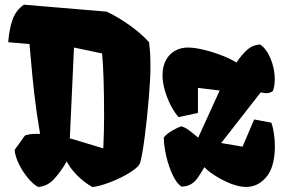

<svg xmlns="http://www.w3.org/2000/svg" viewBox="-20 -776 1193 807"><path d="M612.3 -486.3Q612.3 -448.2 605.5 -364.7Q598.6 -281.2 588.4 -202.4Q578.1 -123.5 569.3 -92.8Q564.5 -75.2 528.3 -52.2Q492.2 -29.3 446 -11.2Q399.9 6.8 368.7 10.3Q333 -9.3 302.7 -40.5Q272.5 -71.8 260.7 -97.7Q233.9 -51.8 206.1 -22.2Q178.2 7.3 140.6 9.8Q120.6 0 98.1 -26.9Q75.7 -53.7 59.6 -86.4Q43.5 -119.1 41.5 -146L85 -206.5Q103.5 -213.4 132.3 -213.4H148.4Q132.8 -305.2 124.3 -380.1Q115.7 -455.1 107.9 -546.4L104 -590.8L14.6 -598.6Q18.6 -652.8 32.5 -692.9Q46.4 -732.9 80.6 -756.3L428.2 -727.1Q474.1 -705.6 523.7 -670.7Q573.2 -635.7 606.4 -598.6Q609.9 -569.3 611.1 -550Q612.3 -530.8 612.3 -486.3ZM409.2 -551.3 291 -576.2 273.4 -193.8 281.7 -192.4 414.1 -152.3Q417.5 -221.7 417.5 -286.1Q417.5 -463.4 409.2 -551.3ZM1073.7 -588.9Q1101.1 -569.8 1117.9 -528.1Q1134.8 -486.3 1134.8 -443.4Q1134.8 -414.6 1127 -393.1Q1113.3 -384.3 1099.6 -384.3Q1092.8 -384.3 1075.7 -387.7L909.7 -174.8L999.5 -159.7L1048.3 -273.9L1120.6 -260.3Q1127 -243.2 1131.1 -216.3Q1135.3 -189.5 1135.3 -160.2Q1135.3 -124 1127.9 -92.3Q1120.6 -60.5 1105 -39.1Q1068.4 9.8 1014.6 9.8Q986.3 9.8 951.9 -3.4Q917.5 -16.6 887 -35.9Q856.4 -55.2 838.9 -73.2Q820.8 -42 809.1 -26.1Q797.4 -10.3 781.7 -1.2Q766.1 7.8 743.2 8.3Q723.1 -3.9 706.1 -39.8Q689 -75.7 678.7 -119.9Q668.5 -164.1 668.5 -198.2Q679.7 -212.9 701.7 -225.8Q723.6 -238.8 742.2 -245.1Q756.3 -241.2 771.7 -230.5Q787.1 -219.7 813 -197.3L903.3 -395.5L812 -406.7V-301.3L731 -283.7Q715.8 -299.3 700 -328.9Q684.1 -358.4 673.6 -393.3Q663.1 -428.2 663.1 -459.5Q663.1 -497.1 677.5 -523.4Q691.9 -549.8 716.1 -563Q740.2 -576.2 770 -576.2Q797.4 -576.2 836.7 -566.7Q876 -557.1 913.6 -542.5Q951.2 -527.8 973.6 -513.2Q994.6 -544.4 1018.1 -565.9Q1041.5 -587.4 1073.7 -588.9Z"/></svg>

Font: Fruktur
Style: Regular
Weight: 400
Designer: Viktoriya Grabowska
Foundry: Viktoriya Grabowska
Version: Version 1.004; ttfautohint (v1.4.1)